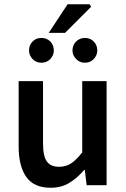

<svg xmlns="http://www.w3.org/2000/svg" viewBox="-20 -874 596 906"><path d="M219 12Q140 12 104 -39Q68 -90 68 -183V-491H183V-198Q183 -137 201 -112Q219 -87 259 -87Q291 -87 315.5 -103Q340 -119 368 -155V-491H483V0H389L380 -72H377Q345 -34 307 -11Q269 12 219 12ZM175 -578Q150 -578 133.5 -595.5Q117 -613 117 -636Q117 -661 133.5 -678Q150 -695 175 -695Q201 -695 217.5 -678Q234 -661 234 -636Q234 -613 217.5 -595.5Q201 -578 175 -578ZM381 -578Q356 -578 339 -595.5Q322 -613 322 -636Q322 -661 339 -678Q356 -695 381 -695Q406 -695 422.5 -678Q439 -661 439 -636Q439 -613 422.5 -595.5Q406 -578 381 -578ZM210 -719 299 -854H403L410 -842L287 -719Z"/></svg>

Font: Source Sans 3 ExtraLight SemiBold
Style: Regular
Weight: 600
Version: Version 3.052;hotconv 1.1.0;makeotfexe 2.6.0